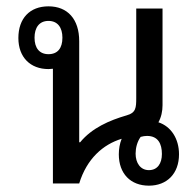

<svg xmlns="http://www.w3.org/2000/svg" viewBox="-20 -579 618 606"><path d="M450 7C507 7 545 -31 545 -92C545 -141 520 -180 480 -193C489 -209 493 -228 493 -247V-552H410V-270C410 -239 409 -223 380 -215C325 -199 270 -175 233 -130H230V-449C230 -519 193 -559 133 -559C74 -559 38 -521 38 -459C38 -398 76 -361 133 -361C138 -361 143 -362 147 -362V0H230C254 -78 305 -123 364 -141C358 -126 355 -109 355 -92C355 -31 392 7 450 7ZM133 -408C104 -408 89 -428 89 -460C89 -492 104 -513 133 -513C162 -513 177 -492 177 -460C177 -427 162 -408 133 -408ZM450 -42C423 -42 408 -65 408 -94C408 -112 413 -132 424 -147C431 -149 438 -150 444 -150C479 -150 491 -125 491 -93C491 -63 477 -42 450 -42Z"/></svg>

Font: Noto Sans Thai Looped SemiCondensed
Style: Regular
Weight: 400
Width: 4
Designer: Sasikarn Vongin, Ben Mitchell
Foundry: The Fontpad Ltd
Version: Version 1.001